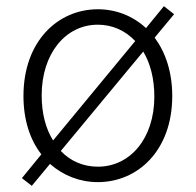

<svg xmlns="http://www.w3.org/2000/svg" viewBox="-20 -577 634 622"><path d="M83 25 142 -46C185 -8 239 13 297 13C426 13 538 -89 538 -266C538 -344 516 -408 481 -455L544 -531L511 -557L453 -486C410 -526 355 -547 297 -547C168 -547 56 -444 56 -266C56 -187 78 -123 114 -77L51 0ZM297 -37C250 -37 208 -55 177 -88L444 -410C467 -372 480 -322 480 -264C480 -129 402 -37 297 -37ZM152 -122C128 -160 115 -210 115 -268C115 -403 192 -497 297 -497C344 -497 386 -478 418 -444Z"/></svg>

Font: Noto Sans KR Light
Style: Regular
Weight: 300
Designer: Ryoko NISHIZUKA 西塚涼子 (kana, bopomofo & ideographs); Paul D. Hunt (Latin, Greek & Cyrillic); Sandoll Communications 산돌커뮤니
Foundry: Adobe
Version: Version 2.004;hotconv 1.0.118;makeotfexe 2.5.65603